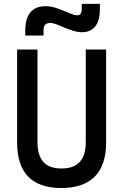

<svg xmlns="http://www.w3.org/2000/svg" viewBox="-20 -945 626 975"><path d="M291 9.8Q66.9 9.8 66.9 -222.7V-693.4H170.4V-222.7Q170.4 -156.2 200 -122.8Q229.5 -89.4 293 -89.4Q415.5 -89.4 415.5 -222.7V-693.4H519V-222.7Q519 -106.4 461.2 -48.3Q403.3 9.8 291 9.8ZM108.4 -764.6V-789.1Q108.4 -913.6 212.4 -913.6Q231.9 -913.6 253.2 -908Q274.4 -902.3 300.8 -891.1Q329.1 -879.9 344.5 -873.5Q359.9 -867.2 371.1 -867.2Q395 -867.2 395 -897V-925.3H487.3V-900.9Q487.3 -781.2 394 -781.2Q362.3 -781.2 301.3 -807.1Q280.8 -816.4 263.9 -822.5Q247.1 -828.6 235.8 -828.6Q201.2 -828.6 201.2 -793.9V-764.6Z"/></svg>

Font: Caskaydia Cove Medium
Style: Regular
Weight: 500
Monospace: yes
Designer: Aaron Bell
Foundry: Saja Typeworks
Version: Version 4.300; ttfautohint (v1.8.3)